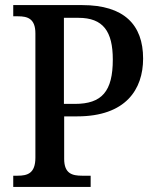

<svg xmlns="http://www.w3.org/2000/svg" viewBox="-20 -734 610 754"><path d="M32 0H336V-44H302C264 -44 232 -52 232 -110V-277H283C474 -277 542 -383 542 -504C542 -637 467 -714 303 -714H32V-670H51C88 -670 119 -661 119 -603V-115C119 -53 88 -44 49 -44H32ZM274 -326H231V-664H288C385 -664 423 -611 423 -500C423 -375 380 -326 274 -326Z"/></svg>

Font: Noto Serif Devanagari SemiCondensed Medium
Style: Regular
Weight: 500
Width: 4
Designer: Universal Thirst, Indian Type Foundry and the Monotype Design Team
Foundry: Monotype Imaging Inc.
Version: Version 2.004